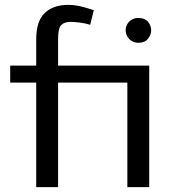

<svg xmlns="http://www.w3.org/2000/svg" viewBox="-20 -770 725 790"><path d="M129 -430H22V-500H129V-608Q129 -683 164 -716.5Q199 -750 261 -750Q282 -750 304.5 -745.5Q327 -741 366 -728L351 -668Q333 -674 309.5 -677Q286 -680 270 -680Q246 -680 232.5 -667.5Q219 -655 219 -609V-500H536V-430H219V0H129ZM504 -500H594V0H504ZM497 -646Q497 -658 503 -669.5Q509 -681 521 -688.5Q533 -696 550 -696Q576 -696 589 -680.5Q602 -665 602 -646Q602 -627 589 -610.5Q576 -594 550 -594Q533 -594 521 -602Q509 -610 503 -622Q497 -634 497 -646Z"/></svg>

Font: Moderustic
Style: Regular
Weight: 400
Designer: Tural Alisoy
Foundry: TAFT Foundry
Version: Version 2.120